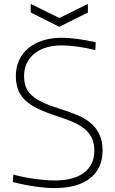

<svg xmlns="http://www.w3.org/2000/svg" viewBox="-20 -950 587 981"><path d="M259 11Q214 11 156.5 2.5Q99 -6 46 -20L48 -58Q99 -44 157.5 -36Q216 -28 262 -28Q356 -28 409 -67.5Q462 -107 462 -180Q462 -221 447 -249Q432 -277 406 -296.5Q380 -316 345 -330Q310 -344 270 -357Q212 -376 172 -395.5Q132 -415 107.5 -439Q83 -463 72 -493Q61 -523 61 -562Q61 -606 77.5 -642Q94 -678 124.5 -703.5Q155 -729 198 -743Q241 -757 293 -757Q331 -757 376 -751Q421 -745 469 -734L467 -694Q420 -706 375.5 -712Q331 -718 294 -718Q250 -718 215 -707Q180 -696 155 -675.5Q130 -655 116.5 -626Q103 -597 103 -562Q103 -530 112 -506Q121 -482 142.5 -462.5Q164 -443 199 -426.5Q234 -410 286 -394Q331 -380 370.5 -364Q410 -348 439.5 -324.5Q469 -301 486.5 -266.5Q504 -232 504 -181Q504 -89 440 -39Q376 11 259 11ZM137 -930 283 -858 429 -930V-886L283 -813L137 -886Z"/></svg>

Font: Encode Sans Normal
Style: Thin
Weight: 100
Designer: Pablo Impallari, Andres Torresi
Foundry: Pablo Impallari, Andres Torresi
Version: Version 1.000; ttfautohint (v1.00) -l 8 -r 50 -G 200 -x 14 -